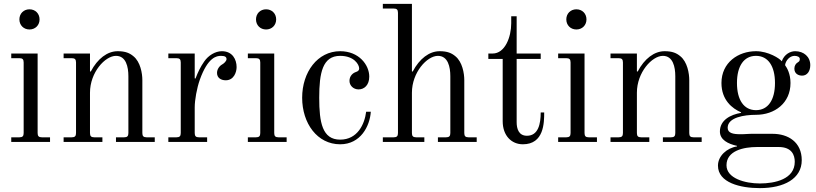

<svg xmlns="http://www.w3.org/2000/svg" viewBox="-20 -732 4210 990"><path d="M80 -632C80 -602 102 -580 132 -580C162 -580 184 -602 184 -632C184 -662 162 -684 132 -684C102 -684 80 -662 80 -632ZM38 0H238V-24H196C180 -24 174 -30 174 -46V-456H38V-432H80C96 -432 102 -426 102 -410V-46C102 -30 96 -24 80 -24H38Z M308 0H508V-24H466C450 -24 444 -30 444 -46V-254C444 -359 522 -444 578 -444C630 -444 642 -387 642 -339V-46C642 -30 636 -24 620 -24H578V0H778V-24H736C720 -24 714 -30 714 -46V-319C714 -354 704 -413 668 -442C649 -458 627 -468 587 -468C534 -468 483 -430 448 -363L444 -364V-456H308V-432H350C366 -432 372 -426 372 -410V-46C372 -30 366 -24 350 -24H308Z M848 0H1048V-24H1006C990 -24 984 -30 984 -46V-178C984 -217 995 -277 1010 -320C1052 -438 1097 -444 1120 -444C1142 -444 1148 -437 1148 -427C1148 -417 1135 -405 1126 -400C1110 -391 1099 -374 1099 -356C1099 -330 1120 -318 1144 -318C1186 -318 1200 -360 1200 -386C1200 -425 1179 -468 1124 -468C1090 -468 1054 -446 1033 -415C1013 -386 1002 -363 988 -327L984 -328V-456H848V-432H890C906 -432 912 -426 912 -410V-46C912 -30 906 -24 890 -24H848Z M1300 -632C1300 -602 1322 -580 1352 -580C1382 -580 1404 -602 1404 -632C1404 -662 1382 -684 1352 -684C1322 -684 1300 -662 1300 -632ZM1258 0H1458V-24H1416C1400 -24 1394 -30 1394 -46V-456H1258V-432H1300C1316 -432 1322 -426 1322 -410V-46C1322 -30 1316 -24 1300 -24H1258Z M1538 -228C1538 -96 1616 12 1734 12C1839 12 1887 -81 1892 -156H1868C1860 -91 1823 -12 1734 -12C1642 -12 1626 -100 1626 -228C1626 -356 1643 -444 1734 -444C1806 -444 1832 -399 1832 -379C1832 -371 1828 -365 1816 -361C1800 -356 1782 -341 1782 -315C1782 -291 1802 -271 1829 -271C1858 -271 1884 -293 1884 -337C1884 -397 1831 -468 1734 -468C1617 -468 1538 -360 1538 -228Z M1954 0H2168V-24H2126C2110 -24 2104 -30 2104 -46V-254C2104 -359 2182 -444 2238 -444C2290 -444 2302 -387 2302 -339V-46C2302 -30 2296 -24 2280 -24H2238V0H2438V-24H2396C2380 -24 2374 -30 2374 -46V-319C2374 -354 2364 -413 2328 -442C2309 -458 2287 -468 2247 -468C2194 -468 2143 -430 2108 -363L2104 -364V-712H1954V-688H2010C2026 -688 2032 -682 2032 -666V-46C2032 -30 2026 -24 2010 -24H1954Z M2498 -428H2572V-107C2572 -32 2618 12 2676 12C2785 12 2786 -99 2786 -152H2768C2768 -94 2756 -32 2697 -32C2654 -32 2644 -69 2644 -102V-428H2768V-456H2644V-648H2616V-612C2616 -541 2584 -456 2520 -456H2498Z M2900 -632C2900 -602 2922 -580 2952 -580C2982 -580 3004 -602 3004 -632C3004 -662 2982 -684 2952 -684C2922 -684 2900 -662 2900 -632ZM2858 0H3058V-24H3016C3000 -24 2994 -30 2994 -46V-456H2858V-432H2900C2916 -432 2922 -426 2922 -410V-46C2922 -30 2916 -24 2900 -24H2858Z M3128 0H3328V-24H3286C3270 -24 3264 -30 3264 -46V-254C3264 -359 3342 -444 3398 -444C3450 -444 3462 -387 3462 -339V-46C3462 -30 3456 -24 3440 -24H3398V0H3598V-24H3556C3540 -24 3534 -30 3534 -46V-319C3534 -354 3524 -413 3488 -442C3469 -458 3447 -468 3407 -468C3354 -468 3303 -430 3268 -363L3264 -364V-456H3128V-432H3170C3186 -432 3192 -426 3192 -410V-46C3192 -30 3186 -24 3170 -24H3128Z M3682 122C3682 210 3797 238 3898 238C4022 238 4114 190 4114 94C4114 0 4043 -42 3964 -42H3861C3851 -42 3842 -42 3830 -41C3817 -40 3807 -40 3796 -40C3762 -40 3732 -45 3732 -73C3732 -127 3818 -140 3878 -140C3974 -140 4056 -200 4056 -304C4056 -352 4038 -382 4028 -396C4031 -420 4052 -444 4077 -444C4090 -444 4104 -439 4104 -428C4104 -418 4101 -415 4093 -410C4083 -404 4076 -393 4076 -378C4076 -351 4098 -342 4116 -342C4142 -342 4158 -365 4158 -396C4158 -439 4125 -468 4080 -468C4056 -468 4024 -453 4011 -416C4001 -430 3942 -468 3878 -468C3787 -468 3700 -410 3700 -304C3700 -216 3756 -172 3801 -153V-150C3747 -141 3692 -113 3692 -54C3692 -11 3734 10 3780 20V23C3728 31 3682 72 3682 122ZM3780 -304C3780 -392 3816 -444 3878 -444C3940 -444 3976 -392 3976 -304C3976 -216 3940 -164 3878 -164C3816 -164 3780 -216 3780 -304ZM3726 120C3726 45 3814 26 3884 26H3995C4063 26 4078 68 4078 102C4078 192 3976 214 3898 214C3822 214 3726 188 3726 120Z"/></svg>

Font: Old Standard
Style: Regular
Weight: 400
Designer: Alexey Kryukov <alexios@thessalonica.org.ru>
Version: Version 2.0